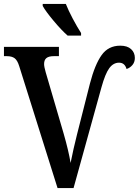

<svg xmlns="http://www.w3.org/2000/svg" viewBox="-20 -951 702 971"><path d="M77 -617Q68 -646 54 -656.5Q40 -667 14 -667H0V-714H278V-667H252Q227 -667 215 -657.5Q203 -648 203 -627Q203 -614 211 -586L302 -275Q327 -188 337 -127Q351 -198 370 -273L435 -529Q460 -625 494 -672.5Q528 -720 588 -720Q624 -720 643 -702.5Q662 -685 662 -658Q662 -637 650 -622.5Q638 -608 620 -602Q611 -634 582 -634Q553 -634 532.5 -606Q512 -578 493 -509L352 0H271ZM390 -784V-771H334H322Q291 -798 250.5 -846.5Q210 -895 196 -921V-931H300H313Q326 -898 348 -856.5Q370 -815 390 -784Z"/></svg>

Font: Noto Serif NarrowSemiBold
Style: Regular
Weight: 600
Width: 4
Designer: Monotype Design Team
Foundry: Monotype Imaging Inc.
Version: Version 1.001